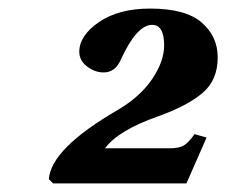

<svg xmlns="http://www.w3.org/2000/svg" viewBox="-20 -836 528 448"><path d="M94 -418Q99 -489 254 -579Q307 -610 335 -651.5Q363 -693 363 -730Q363 -778 335 -778Q299 -778 262 -697Q249 -667 222 -667Q201 -667 183 -681Q165 -695 165 -715Q165 -753 211 -784.5Q257 -816 330 -816Q413 -816 450.5 -783.5Q488 -751 488 -702Q488 -649 452.5 -619Q417 -589 350 -565Q256 -532 225 -490H376Q397 -490 408 -496Q419 -502 434 -523L462 -515L415 -408H104Z"/></svg>

Font: Lingua Franca
Style: Bold Italic
Weight: 700
Italic angle: -13°
Version: Version 1.19